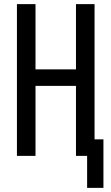

<svg xmlns="http://www.w3.org/2000/svg" viewBox="-20 -755 540 930"><path d="M402 155V0H348V-339H152V0H62V-735H152V-419H348V-735H438V-80H481V155Z"/></svg>

Font: Iosevka Medium
Style: Regular
Weight: 500
Monospace: yes
Designer: Belleve Invis
Foundry: Belleve Invis
Version: Version 32.5.0; ttfautohint (v1.8.4)